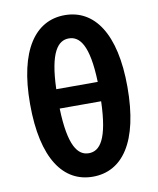

<svg xmlns="http://www.w3.org/2000/svg" viewBox="-90 -882 795 967"><g transform="rotate(-10 307.5 -399.0)"><path d="M413 -353C407 -160 364 -106 307 -106C251 -106 207 -160 201 -353ZM201 -452C207 -641 252 -693 307 -693C363 -693 407 -641 413 -452ZM307 -812C157 -812 58 -677 58 -401C58 -120 157 14 307 14C458 14 556 -120 556 -401C556 -676 458 -812 307 -812Z"/></g></svg>

Font: Noto Sans Mono CJK JP Bold
Style: Regular
Weight: 700
Designer: Ryoko NISHIZUKA (kana & ideographs); Paul D. Hunt (Latin, Greek & Cyrillic); Wenlong ZHANG (bopomofo); Sandoll Communica
Foundry: Adobe Systems Incorporated
Version: Version 1.004;PS 1.004;hotconv 1.0.82;makeotf.lib2.5.63406